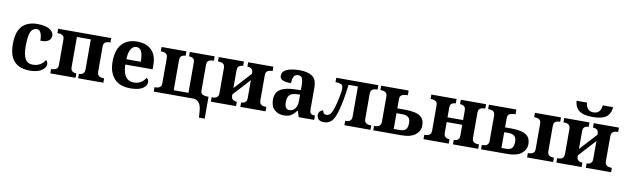

<svg xmlns="http://www.w3.org/2000/svg" viewBox="-52 -1411 7400 2271"><g transform="rotate(10 3648.0 -276.0)"><path d="M295 10Q222 10 166 -16.5Q110 -43 78.5 -103.5Q47 -164 47 -266Q47 -374 79.5 -435.5Q112 -497 167.5 -523Q223 -549 292 -549Q389 -549 439.5 -518.5Q490 -488 490 -444Q490 -423 479.5 -403.5Q469 -384 441 -371.5Q413 -359 361 -359Q361 -394 355 -423Q349 -452 335 -470Q321 -488 296 -488Q267 -488 245.5 -468.5Q224 -449 212.5 -401Q201 -353 201 -267Q201 -166 229 -115.5Q257 -65 320 -65Q372 -65 410 -88.5Q448 -112 465 -146Q477 -139 483 -126.5Q489 -114 489 -100Q489 -75 468.5 -49.5Q448 -24 405.5 -7Q363 10 295 10Z M544 0V-53H556Q571 -53 587.5 -57.5Q604 -62 615.5 -76Q627 -90 627 -118V-422Q627 -449 615 -462Q603 -475 586.5 -479Q570 -483 556 -483H544V-536H1181V-483H1169Q1155 -483 1138.5 -479Q1122 -475 1110 -462Q1098 -449 1098 -422V-118Q1098 -90 1109.5 -76Q1121 -62 1138 -57.5Q1155 -53 1169 -53H1181V0H878V-53H880Q894 -53 909 -57.5Q924 -62 935 -76Q946 -90 946 -118V-479H779V-118Q779 -90 790 -76Q801 -62 816.5 -57.5Q832 -53 845 -53H847V0Z M1504 10Q1377 10 1311 -62.5Q1245 -135 1245 -265Q1245 -406 1310 -477.5Q1375 -549 1493 -549Q1602 -549 1664.5 -488Q1727 -427 1727 -308V-257H1399Q1402 -157 1436.5 -111Q1471 -65 1533 -65Q1585 -65 1621 -88.5Q1657 -112 1674 -146Q1701 -131 1701 -97Q1701 -54 1653 -22Q1605 10 1504 10ZM1574 -321Q1574 -398 1556 -441Q1538 -484 1495 -484Q1453 -484 1428 -442.5Q1403 -401 1401 -321Z M2361 137Q2356 62 2327.5 31Q2299 0 2267 0H1786V-53H1798Q1812 -53 1828.5 -57Q1845 -61 1857 -74.5Q1869 -88 1869 -114V-418Q1869 -447 1857.5 -460.5Q1846 -474 1829.5 -478.5Q1813 -483 1798 -483H1786V-536H2084V-483H2082Q2069 -483 2053.5 -478.5Q2038 -474 2027 -460.5Q2016 -447 2016 -418V-57H2193V-422Q2193 -449 2182 -462Q2171 -475 2155.5 -479Q2140 -483 2127 -483H2125V-536H2423V-483H2411Q2397 -483 2380 -478.5Q2363 -474 2351.5 -460.5Q2340 -447 2340 -418V-110Q2340 -75 2362 -64.5Q2384 -54 2412 -53H2435V210H2366Z M2472 0V-53H2484Q2499 -53 2515.5 -57.5Q2532 -62 2543.5 -76Q2555 -90 2555 -118V-418Q2555 -447 2543.5 -460.5Q2532 -474 2515.5 -478.5Q2499 -483 2484 -483H2472V-536H2775V-483H2773Q2760 -483 2744.5 -478.5Q2729 -474 2718 -460.5Q2707 -447 2707 -418V-205L2894 -410V-418Q2894 -447 2883 -460.5Q2872 -474 2857 -478.5Q2842 -483 2828 -483H2826V-536H3129V-483H3117Q3103 -483 3086 -478.5Q3069 -474 3057.5 -460.5Q3046 -447 3046 -418V-118Q3046 -90 3057.5 -76Q3069 -62 3086 -57.5Q3103 -53 3117 -53H3129V0H2826V-53H2828Q2842 -53 2857 -57.5Q2872 -62 2883 -76Q2894 -90 2894 -118V-333L2707 -128V-118Q2707 -90 2718 -76Q2729 -62 2744.5 -57.5Q2760 -53 2773 -53H2775V0Z M3348 10Q3282 10 3236.5 -30Q3191 -70 3191 -153Q3191 -234 3247 -273Q3303 -312 3415 -316L3497 -319V-374Q3497 -424 3486.5 -456Q3476 -488 3435 -488Q3397 -488 3382.5 -457.5Q3368 -427 3368 -380Q3301 -380 3267 -395Q3233 -410 3233 -447Q3233 -484 3261 -506Q3289 -528 3336 -538.5Q3383 -549 3439 -549Q3544 -549 3596.5 -511Q3649 -473 3649 -379V-124Q3649 -83 3662 -68Q3675 -53 3709 -53H3713V0H3527L3506 -69H3497Q3475 -42 3455.5 -24.5Q3436 -7 3411 1.5Q3386 10 3348 10ZM3403 -63Q3446 -63 3471.5 -98Q3497 -133 3497 -191V-266L3452 -263Q3392 -260 3369 -231.5Q3346 -203 3346 -149Q3346 -63 3403 -63Z M3829 7Q3789 7 3767 -11.5Q3745 -30 3745 -63Q3745 -96 3763.5 -112Q3782 -128 3800 -128Q3800 -110 3811.5 -97Q3823 -84 3842 -84Q3858 -84 3873.5 -91.5Q3889 -99 3905 -127Q3921 -155 3938 -218Q3946 -246 3954.5 -284Q3963 -322 3969 -359Q3975 -396 3975 -421Q3975 -461 3952.5 -472Q3930 -483 3897 -483H3884V-536H4389V-483H4377Q4363 -483 4346 -478.5Q4329 -474 4317.5 -460.5Q4306 -447 4306 -418V-118Q4306 -90 4317.5 -76Q4329 -62 4346 -57.5Q4363 -53 4377 -53H4389V0H4076V-53H4088Q4102 -53 4117 -57.5Q4132 -62 4143 -76Q4154 -90 4154 -118V-479H4041Q4031 -387 4016 -304.5Q4001 -222 3982 -155Q3956 -63 3920.5 -28Q3885 7 3829 7Z M4423 0V-53H4434Q4506 -53 4506 -117V-418Q4506 -453 4487.5 -468Q4469 -483 4434 -483H4423V-536H4753V-479H4740Q4707 -479 4682.5 -466Q4658 -453 4658 -418V-305H4754Q4816 -305 4868 -294Q4920 -283 4952 -251.5Q4984 -220 4984 -157Q4984 -90 4928.5 -45Q4873 0 4759 0ZM4733 -58Q4783 -58 4804 -81.5Q4825 -105 4825 -160Q4825 -207 4800 -227Q4775 -247 4729 -247H4658V-58Z M5026 0V-53H5038Q5053 -53 5069.5 -57.5Q5086 -62 5097.5 -76Q5109 -90 5109 -118V-418Q5109 -447 5097.5 -460.5Q5086 -474 5069.5 -478.5Q5053 -483 5038 -483H5026V-536H5329V-483H5327Q5314 -483 5298.5 -478.5Q5283 -474 5272 -460.5Q5261 -447 5261 -418V-304H5448V-418Q5448 -447 5437 -460.5Q5426 -474 5411 -478.5Q5396 -483 5382 -483H5380V-536H5683V-483H5671Q5657 -483 5640 -478.5Q5623 -474 5611.5 -460.5Q5600 -447 5600 -418V-118Q5600 -90 5611.5 -76Q5623 -62 5640 -57.5Q5657 -53 5671 -53H5683V0H5380V-53H5382Q5396 -53 5411 -57.5Q5426 -62 5437 -76Q5448 -90 5448 -118V-247H5261V-118Q5261 -90 5272 -76Q5283 -62 5298.5 -57.5Q5314 -53 5327 -53H5329V0Z M5717 0V-53H5728Q5800 -53 5800 -117V-418Q5800 -453 5781.5 -468Q5763 -483 5728 -483H5717V-536H6047V-479H6034Q6001 -479 5976.5 -466Q5952 -453 5952 -418V-305H6028Q6090 -305 6142 -294Q6194 -283 6226 -251.5Q6258 -220 6258 -157Q6258 -90 6202.5 -45Q6147 0 6033 0ZM6270 0V-53H6282Q6297 -53 6313.5 -57.5Q6330 -62 6341.5 -76Q6353 -90 6353 -118V-418Q6353 -447 6341.5 -460.5Q6330 -474 6313.5 -478.5Q6297 -483 6282 -483H6270V-536H6583V-483H6571Q6558 -483 6542.5 -478.5Q6527 -474 6516 -460.5Q6505 -447 6505 -418V-118Q6505 -90 6516 -76Q6527 -62 6542.5 -57.5Q6558 -53 6571 -53H6583V0ZM6007 -58Q6057 -58 6078 -81.5Q6099 -105 6099 -160Q6099 -207 6074 -227Q6049 -247 6003 -247H5952V-58Z M6950 -606Q6883 -606 6840.5 -619Q6798 -632 6775.5 -654Q6753 -676 6743 -704Q6733 -732 6730 -762H6855Q6865 -661 6950 -661Q7035 -661 7045 -762H7170Q7167 -732 7157 -704Q7147 -676 7124.5 -654Q7102 -632 7060 -619Q7018 -606 6950 -606ZM6622 0V-53H6634Q6649 -53 6665.5 -57.5Q6682 -62 6693.5 -76Q6705 -90 6705 -118V-418Q6705 -447 6693.5 -460.5Q6682 -474 6665.5 -478.5Q6649 -483 6634 -483H6622V-536H6925V-483H6923Q6910 -483 6894.5 -478.5Q6879 -474 6868 -460.5Q6857 -447 6857 -418V-205L7044 -410V-418Q7044 -447 7033 -460.5Q7022 -474 7007 -478.5Q6992 -483 6978 -483H6976V-536H7279V-483H7267Q7253 -483 7236 -478.5Q7219 -474 7207.5 -460.5Q7196 -447 7196 -418V-118Q7196 -90 7207.5 -76Q7219 -62 7236 -57.5Q7253 -53 7267 -53H7279V0H6976V-53H6978Q6992 -53 7007 -57.5Q7022 -62 7033 -76Q7044 -90 7044 -118V-333L6857 -128V-118Q6857 -90 6868 -76Q6879 -62 6894.5 -57.5Q6910 -53 6923 -53H6925V0Z"/></g></svg>

Font: NotoSerif-Bold
Style: Regular
Weight: 700
Designer: Monotype Design Team
Foundry: Monotype Imaging Inc.
Version: Version 2.007; ttfautohint (v1.8) -l 8 -r 50 -G 200 -x 14 -D